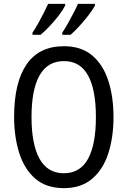

<svg xmlns="http://www.w3.org/2000/svg" viewBox="-20 -963 659 993"><path d="M567 -358Q567 -253 540 -169.5Q513 -86 456 -38Q399 10 311 10Q219 10 162.5 -39Q106 -88 79.5 -171.5Q53 -255 53 -359Q53 -536 117.5 -630Q182 -724 311 -724Q400 -724 456.5 -676.5Q513 -629 540 -546Q567 -463 567 -358ZM143 -358Q143 -217 184.5 -142Q226 -67 310 -67Q394 -67 435 -141Q476 -215 476 -358Q476 -500 435 -573.5Q394 -647 311 -647Q226 -647 184.5 -573Q143 -499 143 -358ZM471 -934Q460 -913 438 -884.5Q416 -856 390.5 -828Q365 -800 345 -783H302V-794Q316 -815 332 -843.5Q348 -872 362 -899Q376 -926 383 -943H471ZM317 -934Q306 -912 285 -884.5Q264 -857 239 -830Q214 -803 190 -783H148V-794Q163 -816 178.5 -844Q194 -872 207.5 -898.5Q221 -925 229 -943H317Z"/></svg>

Font: Noto Sans Devanagari Condensed
Style: Regular
Weight: 400
Width: 3
Designer: Jelle Bosma - Monotype Design Team
Foundry: Monotype Imaging Inc.
Version: Version 2.004; ttfautohint (v1.8.4.7-5d5b)